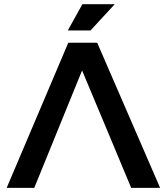

<svg xmlns="http://www.w3.org/2000/svg" viewBox="-20 -904 803 924"><path d="M484.9 -302.7 375 -564.9 145 0H12.2L308.6 -698.2H447.8L750.5 0H611.3ZM376.5 -883.8H532.2L415.5 -757.3H306.2Z"/></svg>

Font: Voltera
Style: Bold
Weight: 700
Designer: Bernd Montag
Version: Version 1.301